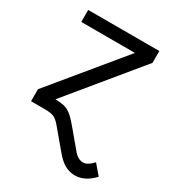

<svg xmlns="http://www.w3.org/2000/svg" viewBox="-178 -631 856 942"><g transform="rotate(30 250.0 -160.0)"><path d="M446 -461 123 -68Q150 -68 172 -63Q190 -59 208 -46Q225 -35 258 4L341 103Q366 133 395 133Q420 133 450 100L497 155Q447 208 392 208Q370 208 349 200Q312 187 268 131L189 37Q170 15 153.5 7.5Q137 0 100 0H24V-68L347 -460H43V-528H446Z"/></g></svg>

Font: Libra Sans
Style: Regular
Weight: 400
Foundry: Context Ltd
Version: Version 1.002